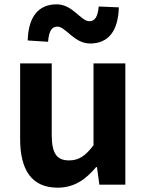

<svg xmlns="http://www.w3.org/2000/svg" viewBox="-20 -853 677 887"><path d="M246 14C323 14 376 -24 424 -81H428L439 0H559V-560H412V-182C374 -132 344 -112 299 -112C244 -112 219 -142 219 -229V-560H73V-211C73 -70 125 14 246 14ZM396 -652C481 -652 526 -710 529 -819L436 -823C432 -777 419 -755 393 -755C353 -755 316 -833 242 -833C157 -833 111 -775 108 -666L202 -660C206 -708 218 -730 245 -730C284 -730 322 -652 396 -652Z"/></svg>

Font: Source Han Sans KR
Style: Bold
Weight: 700
Designer: Ryoko NISHIZUKA 西塚涼子 (kana, bopomofo & ideographs); Paul D. Hunt (Latin, Greek & Cyrillic); Sandoll Communications 산돌커뮤니
Foundry: Adobe
Version: Version 2.004;hotconv 1.0.118;makeotfexe 2.5.65603